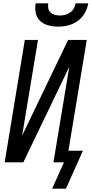

<svg xmlns="http://www.w3.org/2000/svg" viewBox="-20 -975 550 1153"><path d="M329 -815Q299 -815 270.5 -822.5Q242 -830 221.5 -849Q201 -868 195 -896.5Q189 -925 194 -955H270Q267 -939 270 -924.5Q273 -910 284 -900Q295 -890 309.5 -886Q324 -882 340 -882Q356 -882 371.5 -886Q387 -890 401 -900Q415 -910 423 -924.5Q431 -939 434 -955H510Q505 -925 489 -896.5Q473 -868 446.5 -849Q420 -830 389.5 -822.5Q359 -815 329 -815ZM293 158 364 0H301L396 -574L120 0H8L129 -735H208L113 -161L389 -735H501L391 -70H478L376 158Z"/></svg>

Font: Iosevka Term Oblique
Style: Regular
Weight: 400
Italic angle: -9°
Monospace: yes
Designer: Belleve Invis
Foundry: Belleve Invis
Version: Version 31.4.0